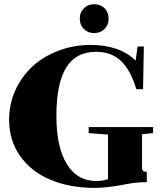

<svg xmlns="http://www.w3.org/2000/svg" viewBox="-20 -893 770 926"><path d="M433.6 -733.4Q403.8 -733.4 384.3 -753.2Q364.7 -772.9 364.7 -803.2Q364.7 -833 384.3 -852.8Q403.8 -872.6 433.6 -872.6Q464.8 -872.6 484.4 -853.3Q503.9 -834 503.9 -803.2Q503.9 -772.9 484.1 -753.2Q464.4 -733.4 433.6 -733.4ZM437 13.2Q316.4 13.2 223.1 -26.1Q129.9 -65.4 76.9 -140.6Q23.9 -215.8 23.9 -316.4Q23.9 -391.6 54.4 -458.5Q85 -525.4 137.2 -573.2Q189.5 -621.1 262.5 -648.7Q335.4 -676.3 417 -676.3Q555.7 -676.3 634.3 -601.1L643.6 -668.9H673.8L669.9 -462.9H637.7Q609.9 -554.7 563.7 -598.9Q517.6 -643.1 443.4 -643.1Q345.7 -643.1 298.8 -566.4Q252 -489.7 252 -333.5Q252 -184.6 302 -102.3Q352.1 -20 444.3 -20Q473.1 -20 501 -28.8V-244.1L407.7 -251V-280.3H718.3V-251L665 -245.6V-82.5Q665 -72.3 670.7 -68.4Q676.3 -64.5 688 -64.5V-14.6Q637.7 -14.6 586.9 -4.4Q498 13.2 437 13.2Z"/></svg>

Font: Elstob Grade
Style: Regular
Weight: 400
Designer: Peter S. Baker
Version: Version 1.015